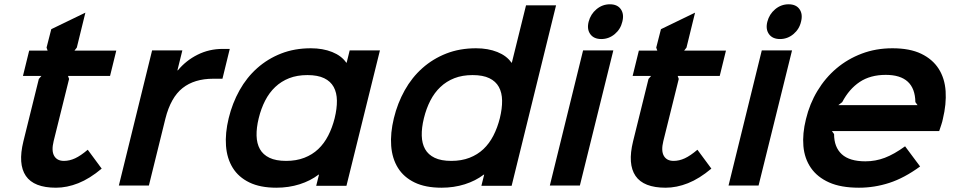

<svg xmlns="http://www.w3.org/2000/svg" viewBox="-20 -865 4463 895"><path d="M454 -79Q398 -32 345 -11Q292 10 241 10Q138 10 100.5 -45Q63 -100 89 -206L161 -497L173 -511H87L116 -629H202L197 -643L219 -729L378 -806L338 -643L327 -629H522L493 -511H297L302 -497L230 -207Q219 -162 232.5 -138.5Q246 -115 278 -115Q304 -115 330 -127Q356 -139 389 -167Z M1017 -498H974Q886 -498 831 -454.5Q776 -411 751 -312L674 0H534L689 -630H830L807 -537H809Q847 -583 901 -610Q955 -637 1018 -637H1051Z M1595 1H1454L1467 -51H1465Q1427 -22 1376.5 -6Q1326 10 1268 10Q1193 10 1142.5 -14.5Q1092 -39 1065 -82.5Q1038 -126 1033.5 -185Q1029 -244 1046 -314Q1063 -384 1096.5 -444Q1130 -504 1179 -547.5Q1228 -591 1290.5 -615.5Q1353 -640 1429 -640Q1485 -640 1528.5 -622.5Q1572 -605 1594 -573H1596L1610 -630H1751ZM1540 -314Q1551 -359 1550.5 -396Q1550 -433 1535.5 -459.5Q1521 -486 1491 -500.5Q1461 -515 1413 -515Q1365 -515 1328 -500.5Q1291 -486 1263 -459.5Q1235 -433 1216 -396Q1197 -359 1186 -314Q1175 -269 1176 -232.5Q1177 -196 1191.5 -170Q1206 -144 1236 -129.5Q1266 -115 1314 -115Q1361 -115 1398.5 -129.5Q1436 -144 1463.5 -170Q1491 -196 1510 -233Q1529 -270 1540 -314Z M2365 1H2224L2237 -51H2235Q2197 -22 2146.5 -6Q2096 10 2038 10Q1963 10 1912.5 -14.5Q1862 -39 1835 -82.5Q1808 -126 1803.5 -185Q1799 -244 1816 -314Q1833 -384 1866.5 -444Q1900 -504 1949 -547.5Q1998 -591 2060.5 -615.5Q2123 -640 2199 -640Q2255 -640 2298.5 -622.5Q2342 -605 2364 -573H2366L2432 -840H2572ZM2310 -314Q2321 -359 2320.5 -396Q2320 -433 2305.5 -459.5Q2291 -486 2261 -500.5Q2231 -515 2183 -515Q2135 -515 2098 -500.5Q2061 -486 2033 -459.5Q2005 -433 1986 -396Q1967 -359 1956 -314Q1945 -269 1946 -232.5Q1947 -196 1961.5 -170Q1976 -144 2006 -129.5Q2036 -115 2084 -115Q2131 -115 2168.5 -129.5Q2206 -144 2233.5 -170Q2261 -196 2280 -233Q2299 -270 2310 -314Z M2881 -764Q2873 -729 2845.5 -706Q2818 -683 2783 -683Q2748 -683 2731.5 -706Q2715 -729 2724 -764Q2733 -799 2760.5 -822Q2788 -845 2823 -845Q2858 -845 2874 -822Q2890 -799 2881 -764ZM2683 0H2543L2698 -630H2839Z M3296 -79Q3240 -32 3187 -11Q3134 10 3083 10Q2980 10 2942.5 -45Q2905 -100 2931 -206L3003 -497L3015 -511H2929L2958 -629H3044L3039 -643L3061 -729L3220 -806L3180 -643L3169 -629H3364L3335 -511H3139L3144 -497L3072 -207Q3061 -162 3074.5 -138.5Q3088 -115 3120 -115Q3146 -115 3172 -127Q3198 -139 3231 -167Z M3714 -764Q3706 -729 3678.5 -706Q3651 -683 3616 -683Q3581 -683 3564.5 -706Q3548 -729 3557 -764Q3566 -799 3593.5 -822Q3621 -845 3656 -845Q3691 -845 3707 -822Q3723 -799 3714 -764ZM3516 0H3376L3531 -630H3672Z M4375 -310Q4373 -299 4368 -284Q4363 -269 4358 -254H3858L3868 -240Q3868 -179 3904 -146Q3940 -113 4014 -113Q4061 -113 4104.5 -129.5Q4148 -146 4199 -183L4269 -89Q4195 -35 4125.5 -12.5Q4056 10 3984 10Q3900 10 3845 -14.5Q3790 -39 3760 -82.5Q3730 -126 3725 -184Q3720 -242 3737 -310Q3754 -381 3790.5 -441.5Q3827 -502 3879 -546Q3931 -590 3997 -615Q4063 -640 4140 -640Q4221 -640 4274 -614.5Q4327 -589 4355.5 -544.5Q4384 -500 4388 -440Q4392 -380 4375 -310ZM4257 -375 4247 -389Q4245 -516 4109 -516Q4037 -516 3987.5 -483Q3938 -450 3906 -389L3888 -375Z"/></svg>

Font: TypoPRO Sinkin Sans
Style: 600 SemiBold Italic
Weight: 600
Italic angle: -112°
Designer: Keith Bates
Foundry: K-Type
Version: Sinkin Sans (version 1.0)  by Keith Bates   •   © 2014   www